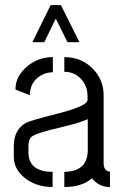

<svg xmlns="http://www.w3.org/2000/svg" viewBox="-20 -749 495 768"><path d="M109.4 -580.1 182.6 -728.5H223.6L297.9 -580.1H250L203.1 -674.8L157.2 -580.1ZM35.2 -121.1Q35.2 -68.4 86.9 -31.2Q130.9 -1 190.4 -1V-61.5Q111.3 -61.5 96.7 -115.2Q93.8 -126 93.8 -136.7V-168Q94.7 -190.4 105.5 -201.2Q120.1 -215.8 221.7 -239.3Q303.7 -258.8 331.1 -272.5V-149.4Q331.1 -68.4 250 -62.5Q243.2 -61.5 237.3 -61.5V-1Q306.6 -1 345.7 -34.2Q346.7 -35.2 347.7 -36.1Q375 -1 419.9 -1V-62.5Q395.5 -64.5 394.5 -94.7V-368.2Q394.5 -433.6 345.7 -479.5Q301.8 -520.5 237.3 -520.5V-461.9Q284.2 -461.9 312.5 -422.9Q330.1 -398.4 330.1 -367.2V-349.6Q331.1 -325.2 211.9 -294.9Q100.6 -266.6 84 -257.8Q36.1 -230.5 35.2 -167ZM42 -390.6 99.6 -368.2Q99.6 -423.8 147.5 -449.2Q168 -460 191.4 -460V-520.5Q125 -520.5 78.1 -473.6Q41 -436.5 42 -390.6Z"/></svg>

Font: Post No Bills Jaffna Medium
Style: Regular
Weight: 500
Designer: Kosala Senevirathne, Siva Puranthara, Lasantha Premarathna, Tharique Azeez
Foundry: Mooniak
Version: Version 1.220 ; ttfautohint (v1.6)